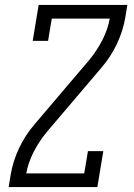

<svg xmlns="http://www.w3.org/2000/svg" viewBox="-20 -755 540 775"><path d="M15 0 23 -49Q32 -104 57 -157Q82 -210 121 -255L342 -515Q372 -552 393.5 -594Q415 -636 423 -680H189L174 -590H112L136 -735H494L486 -686Q477 -631 452 -578Q427 -525 388 -480L167 -220Q137 -183 115.5 -141Q94 -99 86 -55H320L335 -145H397L373 0Z"/></svg>

Font: Iosevka Curly Slab Light
Style: Italic
Weight: 300
Italic angle: -9°
Monospace: yes
Designer: Belleve Invis
Foundry: Belleve Invis
Version: Version 22.1.2; ttfautohint (v1.8.4)